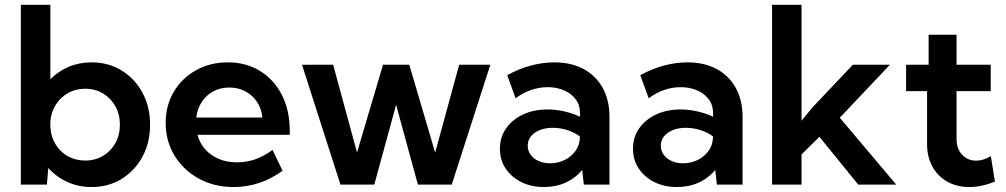

<svg xmlns="http://www.w3.org/2000/svg" viewBox="-20 -752 4097 782"><path d="M170.9 0H64.9V-732.4H185.1V-429.2Q217.3 -461.9 260 -480Q302.7 -498 353 -498Q421.9 -498 475.6 -464.8Q529.3 -431.6 560.3 -374.3Q591.3 -316.9 591.3 -244.1Q591.3 -171.4 560.3 -114Q529.3 -56.6 475.6 -23.4Q421.9 9.8 353 9.8Q299.3 9.8 254.2 -11Q209 -31.7 176.8 -67.9ZM326.7 -98.1Q367.7 -98.1 399.7 -117.2Q431.6 -136.2 450 -169.2Q468.3 -202.1 468.3 -244.1Q468.3 -286.1 450 -319.1Q431.6 -352.1 399.7 -371.3Q367.7 -390.6 326.7 -390.6Q288.1 -390.6 257.1 -373Q226.1 -355.5 207 -325.2Q188 -294.9 185.1 -256.3V-232.9Q188 -193.8 206.8 -163.3Q225.6 -132.8 256.8 -115.5Q288.1 -98.1 326.7 -98.1Z M1130.9 -56.6Q1039.6 9.8 931.2 9.8Q852.5 9.8 790 -24.4Q727.5 -58.6 691.2 -117.7Q654.8 -176.8 654.8 -251.5Q654.8 -322.3 687.7 -377.9Q720.7 -433.6 778.1 -465.8Q835.4 -498 907.7 -498Q982.9 -498 1039.8 -462.6Q1096.7 -427.2 1128.4 -364.5Q1160.2 -301.8 1160.2 -218.8V-203.1H784.2Q793 -169.9 815.2 -144.5Q837.4 -119.1 870.6 -105Q903.8 -90.8 945.3 -90.8Q1023.4 -90.8 1089.8 -141.6ZM779.3 -273.4H1048.8Q1044.9 -310.1 1026.6 -337.4Q1008.3 -364.7 979.2 -380.1Q950.2 -395.5 914.1 -395.5Q877.4 -395.5 848.6 -379.9Q819.8 -364.3 801.8 -336.7Q783.7 -309.1 779.3 -273.4Z M1819.8 0H1682.1L1593.3 -325.2L1504.4 0H1366.7L1210 -488.3H1336.9L1434.1 -130.9L1540 -488.3H1647L1752.4 -130.4L1850.1 -488.3H1977.1Z M2462.4 0H2357.9L2351.1 -60.1Q2324.2 -26.9 2284.2 -8.5Q2244.1 9.8 2195.3 9.8Q2143.6 9.8 2103 -10.5Q2062.5 -30.8 2039.3 -65.9Q2016.1 -101.1 2016.1 -146Q2016.1 -193.4 2041.3 -229.2Q2066.4 -265.1 2110.1 -285.6Q2153.8 -306.2 2210 -306.2Q2244.1 -306.2 2278.6 -298.3Q2313 -290.5 2342.3 -276.4V-292Q2342.3 -324.2 2324.7 -347.7Q2307.1 -371.1 2277.3 -384Q2247.6 -397 2210.4 -397Q2176.8 -397 2143.1 -385.5Q2109.4 -374 2080.1 -351.6L2045.9 -445.8Q2092.8 -471.7 2141.8 -484.9Q2190.9 -498 2237.8 -498Q2306.6 -498 2356.9 -470.9Q2407.2 -443.8 2434.8 -393.8Q2462.4 -343.8 2462.4 -275.9ZM2220.2 -86.9Q2252 -86.9 2279.1 -100.1Q2306.2 -113.3 2323.5 -137Q2340.8 -160.6 2341.8 -191.4V-196.8Q2318.8 -213.4 2290 -222.4Q2261.2 -231.4 2231.9 -231.4Q2187 -231.4 2158.2 -211.2Q2129.4 -190.9 2129.4 -158.2Q2129.4 -138.2 2141.1 -121.8Q2152.8 -105.5 2173.6 -96.2Q2194.3 -86.9 2220.2 -86.9Z M3004.4 0H2899.9L2893.1 -60.1Q2866.2 -26.9 2826.2 -8.5Q2786.1 9.8 2737.3 9.8Q2685.5 9.8 2645 -10.5Q2604.5 -30.8 2581.3 -65.9Q2558.1 -101.1 2558.1 -146Q2558.1 -193.4 2583.3 -229.2Q2608.4 -265.1 2652.1 -285.6Q2695.8 -306.2 2752 -306.2Q2786.1 -306.2 2820.6 -298.3Q2855 -290.5 2884.3 -276.4V-292Q2884.3 -324.2 2866.7 -347.7Q2849.1 -371.1 2819.3 -384Q2789.6 -397 2752.4 -397Q2718.8 -397 2685.1 -385.5Q2651.4 -374 2622.1 -351.6L2587.9 -445.8Q2634.8 -471.7 2683.8 -484.9Q2732.9 -498 2779.8 -498Q2848.6 -498 2898.9 -470.9Q2949.2 -443.8 2976.8 -393.8Q3004.4 -343.8 3004.4 -275.9ZM2762.2 -86.9Q2793.9 -86.9 2821 -100.1Q2848.1 -113.3 2865.5 -137Q2882.8 -160.6 2883.8 -191.4V-196.8Q2860.8 -213.4 2832 -222.4Q2803.2 -231.4 2773.9 -231.4Q2729 -231.4 2700.2 -211.2Q2671.4 -190.9 2671.4 -158.2Q2671.4 -138.2 2683.1 -121.8Q2694.8 -105.5 2715.6 -96.2Q2736.3 -86.9 2762.2 -86.9Z M3244.6 0H3124.5V-732.4H3244.6V-260.3L3289.1 -314.5L3453.6 -488.3H3604.5L3400.4 -272.5L3630.4 0H3475.6L3317.4 -194.8L3244.6 -123Z M4032.2 -12.7Q3978.5 9.8 3928.2 9.8Q3877 9.8 3838.1 -12.2Q3799.3 -34.2 3777.6 -73.5Q3755.9 -112.8 3755.9 -165V-380.9H3670.4V-488.3H3762.2V-610.4H3876V-488.3H4015.1V-380.9H3876V-187Q3876 -145.5 3898.7 -121.6Q3921.4 -97.7 3955.6 -97.7Q3985.8 -97.7 4015.6 -116.2Z"/></svg>

Font: Kumbh Sans SemiBold
Style: Regular
Weight: 600
Version: Version 1.005